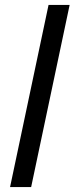

<svg xmlns="http://www.w3.org/2000/svg" viewBox="-20 -763 304 783"><path d="M21 0 178 -743H264L107 0Z"/></svg>

Font: Saira Semi Condensed
Style: Italic
Weight: 400
Width: 4
Italic angle: -12°
Designer: Hector Gatti with collaboration of the Omnibus-Type team
Foundry: Omnibus-Type
Version: Version 1.001; ttfautohint (v1.8)